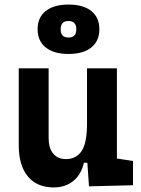

<svg xmlns="http://www.w3.org/2000/svg" viewBox="-20 -820 626 850"><path d="M217.8 9.8Q144 9.8 103.5 -38.8Q63 -87.4 63 -175.8V-517.6H195.3V-208.5Q195.3 -164.1 215.6 -139.9Q235.8 -115.7 271.5 -115.7Q317.9 -115.7 341.6 -151.6Q365.2 -187.5 365.2 -272V-517.6H497.6V-118.2L568.8 -107.4V0L374 4.9L366.7 -99.6H351.6Q339.4 -46.9 304.2 -18.6Q269 9.8 217.8 9.8ZM283.2 -581.1Q218.3 -581.1 182.4 -609.9Q146.5 -638.7 146.5 -690.4Q146.5 -742.7 182.4 -771.2Q218.3 -799.8 283.2 -799.8Q348.6 -799.8 384.3 -771.2Q419.9 -742.7 419.9 -690.4Q419.9 -638.7 384.3 -609.9Q348.6 -581.1 283.2 -581.1ZM283.2 -653.8Q317.9 -653.8 317.9 -690.4Q317.9 -727.1 283.2 -727.1Q248.5 -727.1 248.5 -690.4Q248.5 -653.8 283.2 -653.8Z"/></svg>

Font: Cascadia Code PL
Style: Bold
Weight: 700
Monospace: yes
Designer: Aaron Bell
Foundry: Saja Typeworks
Version: Version 2404.023; ttfautohint (v1.8.4)